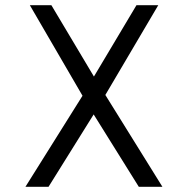

<svg xmlns="http://www.w3.org/2000/svg" viewBox="-20 -720 681 740"><path d="M606 0 386 -354 590 -700H506L342 -425L178 -700H95L298 -351L78 0H167L341 -279L515 0Z"/></svg>

Font: Advent Pro
Style: Medium
Weight: 500
Designer: Andreas Kalpakidis
Foundry: Andreas Kalpakidis
Version: Version 2.002 2008